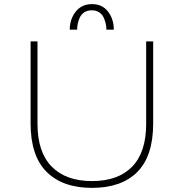

<svg xmlns="http://www.w3.org/2000/svg" viewBox="-20 -901 890 932"><path d="M318.5 -757Q318.5 -807 347.2 -844Q376 -881 426.5 -881Q477 -881 504.8 -844.2Q532.5 -807.5 532.5 -757H496.5Q496.5 -771 493.5 -785.2Q490.5 -799.5 483.5 -815.2Q476.5 -831 461.5 -841Q446.5 -851 425.5 -851Q404 -851 389 -841Q374 -831 367 -815.2Q360 -799.5 357.2 -785.2Q354.5 -771 354.5 -757ZM426.5 11Q284.5 11 206.5 -66.5Q128.5 -144 128.5 -302V-700H162V-300.5Q162 -162.5 231 -92.2Q300 -22 426.5 -22Q553.5 -22 621.5 -92Q689.5 -162 689.5 -300V-700H723.5V-302Q723.5 -143.5 646.5 -66.2Q569.5 11 426.5 11Z"/></svg>

Font: League Mono Wide Thin
Style: Regular
Weight: 100
Width: 8
Designer: Tyler Finck
Foundry: The League of Moveable Type / Tyler Finck
Version: Version 2.210